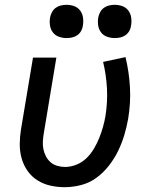

<svg xmlns="http://www.w3.org/2000/svg" viewBox="-20 -769 640 797"><path d="M249 8Q218 8 189 1.5Q160 -5 135.5 -20.5Q111 -36 94.5 -59.5Q78 -83 70 -111Q62 -139 62 -169.5Q62 -200 67 -231L117 -530H214L162 -217Q159 -200 158 -183Q157 -166 160 -150.5Q163 -135 170.5 -120.5Q178 -106 190 -95.5Q202 -85 218 -80.5Q234 -76 250 -76Q274 -76 297.5 -85.5Q321 -95 339 -112.5Q357 -130 370 -152Q383 -174 392 -196.5Q401 -219 407.5 -242Q414 -265 418 -289Q427 -346 424 -402Q421 -458 408 -512L501 -532Q516 -470 519.5 -406Q523 -342 512 -276Q506 -242 496 -208.5Q486 -175 470.5 -143Q455 -111 432.5 -82Q410 -53 381 -31.5Q352 -10 317 -1Q282 8 249 8ZM456 -611Q440 -611 424.5 -616.5Q409 -622 399.5 -634.5Q390 -647 387.5 -663.5Q385 -680 388 -697Q390 -708 396 -719Q402 -730 412 -737Q422 -744 433.5 -746.5Q445 -749 456 -749Q473 -749 488 -743.5Q503 -738 512.5 -725.5Q522 -713 524.5 -696.5Q527 -680 524 -663Q523 -652 517 -641Q511 -630 501 -623Q491 -616 479.5 -613.5Q468 -611 456 -611ZM256 -611Q240 -611 224.5 -616.5Q209 -622 199.5 -634.5Q190 -647 187.5 -663.5Q185 -680 188 -697Q190 -708 196 -719Q202 -730 212 -737Q222 -744 233.5 -746.5Q245 -749 256 -749Q273 -749 288 -743.5Q303 -738 312.5 -725.5Q322 -713 324.5 -696.5Q327 -680 324 -663Q323 -652 317 -641Q311 -630 301 -623Q291 -616 279.5 -613.5Q268 -611 256 -611Z"/></svg>

Font: Iosevka Curly MdExObl
Style: Regular
Weight: 500
Width: 7
Italic angle: -9°
Monospace: yes
Designer: Belleve Invis
Foundry: Belleve Invis
Version: Version 11.1.0; ttfautohint (v1.8.3)